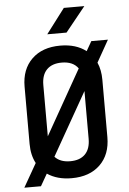

<svg xmlns="http://www.w3.org/2000/svg" viewBox="-64 -996 727 1082"><g transform="rotate(-5 300.0 -455.0)"><path d="M29 40 105 -93Q80 -140 80 -203V-527Q80 -625 139 -682.5Q198 -740 300 -740Q389 -740 446 -696L477 -750H571L501 -626Q520 -583 520 -528V-203Q520 -105 461 -47.5Q402 10 300 10Q218 10 162 -28L123 40ZM186 -527V-237L393 -603Q364 -644 300 -644Q245 -644 215.5 -614Q186 -584 186 -527ZM300 -86Q355 -86 384.5 -116Q414 -146 414 -203V-473L213 -119Q243 -86 300 -86ZM233 -810 339 -950H455L342 -810Z"/></g></svg>

Font: JetBrains Mono SemiBold
Style: Regular
Weight: 472
Monospace: yes
Designer: Philipp Nurullin, Konstantin Bulenkov
Foundry: JetBrains
Version: Version 2.305; ttfautohint (v1.8.4.7-5d5b)